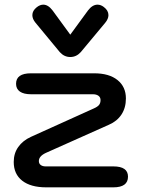

<svg xmlns="http://www.w3.org/2000/svg" viewBox="-20 -805 609 825"><path d="M39 -109Q39 -146 58.5 -173.5Q78 -201 113 -217L383 -339Q399 -346 405.5 -354Q412 -362 412 -375Q412 -387 403 -393.5Q394 -400 379 -400H113Q82 -400 65.5 -411.5Q49 -423 49 -445Q49 -490 113 -490H385Q449 -490 485 -461Q521 -432 521 -382Q521 -342 502 -313Q483 -284 448 -269L177 -148Q147 -134 147 -113Q147 -102 155 -96Q163 -90 176 -90H467Q530 -90 530 -46Q530 0 467 0H179Q112 0 75.5 -28.5Q39 -57 39 -109ZM237 -581 132 -708Q119 -724 119 -740Q119 -759 138 -774Q152 -785 166 -785Q187 -785 206 -760L282 -656L358 -760Q377 -785 399 -785Q413 -785 426 -775Q446 -760 446 -740Q446 -724 432 -707L327 -581Q308 -560 282 -560Q256 -560 237 -581Z"/></svg>

Font: Kodchasan SemiBold
Style: Regular
Weight: 600
Version: Version 1.000; ttfautohint (v1.6)